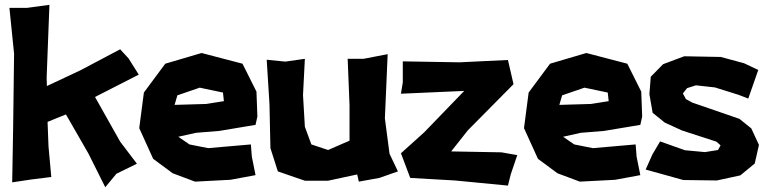

<svg xmlns="http://www.w3.org/2000/svg" viewBox="-20 -743 3216 806"><path d="M19.5 -710 39.1 -517.6 35.2 -209 31.2 22.5 109.4 10.7 195.3 0 183.6 -128.9 179.7 -231.4 256.8 -262.7 351.6 -97.7 421.9 43 468.8 -13.7 554.7 -55.7 484.4 -148.4 378.9 -335.9 562.5 -429.7 519.5 -498 484.4 -536.1 316.4 -447.3 176.8 -381.8 175.8 -417 187.5 -722.7 93.8 -710Z M1052.7 -218.8 1060.5 -253.9 1056.6 -358.4 998 -475.6 826.2 -520.5 673.8 -475.6 584 -354.5 564.5 -205.1 623 -76.2 705.1 -15.6 798.8 19.5 947.3 11.7 1052.7 -7.8 1037.1 -85.9 1033.2 -136.7 853.5 -121.1 775.4 -136.7 728.5 -168.9 802.7 -185.5 900.4 -193.4ZM919.9 -318.4 845.7 -306.6 712.9 -302.7 724.6 -342.8 818.4 -375 916 -354.5Z M1439.5 -496.1 1447.3 -300.8V-152.3L1419.9 -140.6L1357.4 -113.3L1287.1 -136.7L1259.8 -210.9L1252 -343.8L1259.8 -496.1L1177.7 -484.4L1099.6 -492.2L1111.3 -304.7L1115.2 -121.1L1146.5 -23.4L1259.8 15.6H1357.4L1479.5 -10.7L1486.3 19.5L1572.3 3.9L1650.4 -23.4L1615.2 -97.7L1595.7 -246.1L1607.4 -515.6L1505.9 -496.1Z M1670.9 -485.4V-397.5L1663.1 -349.6L1928.7 -361.3L1760.7 -187.5L1663.1 -99.6L1702.1 3.9L1889.6 14.6L2112.3 36.1L2124 -10.7L2151.4 -91.8L2085 -103.5L1874 -107.4L1944.3 -196.3L2135.7 -389.6L2112.3 -491.2L1909.2 -481.4Z M2668 -218.8 2675.8 -253.9 2671.9 -358.4 2613.3 -475.6 2441.4 -520.5 2289.1 -475.6 2199.2 -354.5 2179.7 -205.1 2238.3 -76.2 2320.3 -15.6 2414.1 19.5 2562.5 11.7 2668 -7.8 2652.3 -85.9 2648.4 -136.7 2468.8 -121.1 2390.6 -136.7 2343.8 -168.9 2418 -185.5 2515.6 -193.4ZM2535.2 -318.4 2460.9 -306.6 2328.1 -302.7 2339.8 -342.8 2433.6 -375 2531.2 -354.5Z M3103.5 -477.5 3005.9 -503.9 2852.5 -506.8 2763.7 -473.6 2711.9 -420.9 2706.1 -347.7 2719.7 -269.5 2770.5 -228.5 2842.8 -195.3 2987.3 -148.4 3004.9 -132.8 2994.1 -113.3 2939.5 -104.5 2855.5 -112.3 2751 -149.4 2718.8 -94.7 2690.4 -31.2 2848.6 12.7 2989.3 14.6 3087.9 -6.8 3148.4 -56.6 3166 -134.8 3133.8 -204.1 3084 -244.1 2885.7 -312.5 2859.4 -327.1 2846.7 -350.6 2864.3 -373 2901.4 -384.8 2981.4 -376 3081.1 -344.7 3121.1 -329.1 3163.1 -449.2Z"/></svg>

Font: MaokenAssortedSans-TC
Style: Regular
Weight: 500
Version: Version 0.83